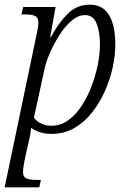

<svg xmlns="http://www.w3.org/2000/svg" viewBox="-32 -566 551 826"><path d="M123 -406Q133 -449 133 -469Q133 -491 118.5 -497.5Q104 -504 74 -504H60L68 -536H207L184 -406H187Q218 -465 258 -505.5Q298 -546 355 -546Q409 -546 436.5 -502Q464 -458 464 -374Q464 -329 453 -277Q442 -225 419.5 -174.5Q397 -124 364 -82Q331 -40 287.5 -15Q244 10 189 10Q163 10 140.5 3Q118 -4 102 -16Q101 -6 99 7Q97 20 94 33L76 113Q74 125 70.5 142.5Q67 160 67 173Q67 195 81.5 201.5Q96 208 127 208H144L137 240H-12ZM190 -25Q228 -25 260.5 -48Q293 -71 318.5 -109.5Q344 -148 361.5 -194Q379 -240 388.5 -287Q398 -334 398 -374Q398 -429 383.5 -465Q369 -501 334 -501Q304 -501 275.5 -476.5Q247 -452 223 -414Q199 -376 181.5 -335.5Q164 -295 158 -262L114 -60Q123 -46 143 -35.5Q163 -25 190 -25Z"/></svg>

Font: Noto Serif SemiCondensed Light
Style: Italic
Weight: 300
Width: 4
Italic angle: -12°
Designer: Monotype Design Team
Foundry: Monotype Imaging Inc.
Version: Version 2.013; ttfautohint (v1.8.4.7-5d5b)